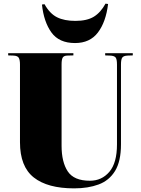

<svg xmlns="http://www.w3.org/2000/svg" viewBox="-20 -1023 776 1057"><path d="M388 14Q242 14 166 -46Q90 -106 90 -240V-668Q90 -693 83.5 -704.5Q77 -716 54 -717L25 -718V-730H384V-718L349 -717Q331 -716 325 -705.5Q319 -695 319 -668V-221Q319 -131 353 -79.5Q387 -28 475 -28Q540 -28 582 -77Q624 -126 624 -228V-668Q624 -697 616.5 -706.5Q609 -716 586 -717L559 -718V-730H711V-718L682 -717Q661 -716 653.5 -706.5Q646 -697 646 -668V-229Q646 -135 613.5 -82Q581 -29 523 -7.5Q465 14 388 14ZM393 -786Q305 -786 263 -844.5Q221 -903 211 -998L225 -1000Q254 -948 294 -928Q334 -908 395 -908Q459 -908 496.5 -931Q534 -954 561 -1003L575 -1001Q563 -902 519 -844Q475 -786 393 -786Z"/></svg>

Font: Literata 72pt Black
Style: Regular
Weight: 900
Designer: Latin by Veronika Burian and Jose Scaglione. Greek by Irene Vlachou. Cyrillic by Vera Evstafieva.
Foundry: TypeTogether
Version: Version 3.002